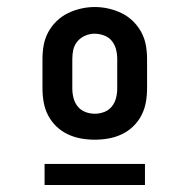

<svg xmlns="http://www.w3.org/2000/svg" viewBox="-20 -715 540 547"><path d="M250 -317Q230 -317 210.5 -320.5Q191 -324 173 -332.5Q155 -341 140.5 -355Q126 -369 117 -386.5Q108 -404 104.5 -423.5Q101 -443 101 -463V-547Q101 -567 104.5 -586.5Q108 -606 117.5 -623.5Q127 -641 141.5 -655Q156 -669 173.5 -677.5Q191 -686 210.5 -690.5Q230 -695 250 -695Q270 -695 289.5 -690.5Q309 -686 326.5 -677.5Q344 -669 358.5 -655Q373 -641 382.5 -623.5Q392 -606 395.5 -586.5Q399 -567 399 -547V-463Q399 -443 395.5 -423.5Q392 -404 383 -386.5Q374 -369 359.5 -355Q345 -341 327 -332.5Q309 -324 289.5 -320.5Q270 -317 250 -317ZM250 -391Q264 -391 277 -396Q290 -401 298.5 -411.5Q307 -422 310.5 -435.5Q314 -449 314 -463V-547Q314 -561 310.5 -574.5Q307 -588 298.5 -598.5Q290 -609 276.5 -614Q263 -619 249 -619Q236 -619 223 -613.5Q210 -608 201 -597.5Q192 -587 189 -574Q186 -561 186 -547V-463Q186 -449 189.5 -435.5Q193 -422 201.5 -411.5Q210 -401 223 -396Q236 -391 250 -391ZM107 -188V-248H393V-188Z"/></svg>

Font: Zed Mono Semibold
Style: Regular
Weight: 600
Monospace: yes
Designer: Belleve Invis
Foundry: Belleve Invis
Version: Version 1.0.0; ttfautohint (v1.8.4)